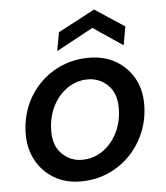

<svg xmlns="http://www.w3.org/2000/svg" viewBox="-52 -756 704 815"><g transform="rotate(-5 300.0 -349.0)"><path d="M259 12Q196 12 147.5 -16.5Q99 -45 71.5 -94.5Q44 -144 44 -207Q44 -271 66.5 -326Q89 -381 129.5 -422Q170 -463 223.5 -485.5Q277 -508 339 -508Q403 -508 451.5 -480.5Q500 -453 528 -404.5Q556 -356 556 -292Q556 -228 533 -172.5Q510 -117 469.5 -75.5Q429 -34 375.5 -11Q322 12 259 12ZM273 -79Q322 -79 361.5 -106.5Q401 -134 424 -180.5Q447 -227 447 -286Q447 -348 411.5 -382.5Q376 -417 327 -417Q278 -417 238.5 -389.5Q199 -362 176 -315.5Q153 -269 153 -210Q153 -148 188.5 -113.5Q224 -79 273 -79ZM208 -548 222 -627 379 -710 505 -627 491 -548 365 -633Z"/></g></svg>

Font: DeepMind Sans Medium
Style: Italic
Weight: 500
Italic angle: -10°
Designer: Jonny Pinhorn / Modifications: Colophon Foundry
Foundry: Colophon Foundry
Version: Version 1.002; ttfautohint (v1.8.2)